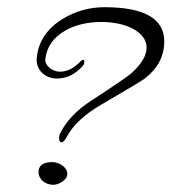

<svg xmlns="http://www.w3.org/2000/svg" viewBox="-20 -508 476 533"><path d="M382 -290C418 -318 436 -352 436 -393C436 -456 381 -488 270 -488C228 -488 189 -477 153 -455C110 -428 86 -392 82 -347C79 -314 105 -290 138 -290C164 -290 188 -301 209 -324C212 -327 214 -331 214 -336C214 -340 213 -342 210 -342C209 -342 207 -341 205 -339C186 -319 167 -309 147 -309C123 -309 103 -328 106 -345C110 -378 128 -404 161 -423C189 -439 223 -447 262 -447C330 -447 387 -419 387 -376C387 -354 373 -330 344 -304C333 -295 297 -270 234 -229C192 -202 163 -171 146 -136C145 -133 144 -130 144 -126C144 -117 146 -113 151 -113C155 -113 160 -118 166 -129C183 -161 215 -191 262 -218C334 -260 374 -284 382 -290ZM167 -25C167 -44 144 -58 125 -58C100 -58 87 -49 87 -30C87 -11 105 5 128 5C144 5 167 -9 167 -25Z"/></svg>

Font: AlexBrush
Style: Regular
Weight: 400
Designer: Robert E. Leuschke
Foundry: Robert E. Leuschke
Version: Version 1.001